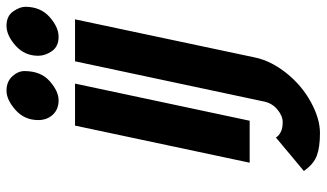

<svg xmlns="http://www.w3.org/2000/svg" viewBox="-222 -547 980 576"><g transform="rotate(-90 268.0 -259.0)"><path d="M179.2 -523.9H305.2L193.8 0H67.9ZM195.8 -634.3Q195.8 -675.8 226.3 -702.6Q256.8 -729.5 283.9 -729.5Q311 -729.5 326.9 -712.2Q342.8 -694.8 342.8 -675.8Q342.8 -626.5 312.5 -599.9Q282.2 -573.2 255.1 -573.2Q228 -573.2 211.9 -590.6Q195.8 -607.9 195.8 -634.3ZM388.7 -634.3Q388.7 -675.3 419.2 -702.4Q449.7 -729.5 478.8 -729.5Q507.8 -729.5 521.7 -709.5Q535.6 -689.5 535.6 -673.3Q535.6 -627.4 505.1 -600.3Q474.6 -573.2 445.6 -573.2Q416.5 -573.2 402.6 -593.3Q388.7 -613.3 388.7 -634.3ZM43 162.6 143.6 78.6Q147.9 86.9 159.4 93Q170.9 99.1 189.5 99.1Q208 99.1 226.8 83.7Q245.6 68.4 251 44.9L372.1 -523.9H498L383.3 17.1Q373 64.9 336.2 110.8Q299.3 156.7 249.5 183.8Q199.7 210.9 157 210.9Q114.3 210.9 88.9 201.4Q63.5 191.9 43 162.6Z"/></g></svg>

Font: Tuffy
Style: BoldItalic
Weight: 700
Italic angle: -12°
Designer: Thatcher Ulrich, Karoly Barta, Michael Everson
Version: Version 001.271